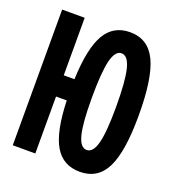

<svg xmlns="http://www.w3.org/2000/svg" viewBox="-130 -807 846 922"><g transform="rotate(20 293.0 -346.5)"><path d="M379.4 9.8Q293 9.8 251 -61.8Q209 -133.3 204.1 -291H149.4V0H34.2V-693.4H149.4V-399.4H204.1Q210 -558.6 252 -630.9Q293.9 -703.1 379.4 -703.1Q471.2 -703.1 512.5 -617.4Q553.7 -531.7 553.7 -341.8Q553.7 -156.7 512.5 -73.5Q471.2 9.8 379.4 9.8ZM374.5 -100.1Q407.7 -100.1 422.6 -157.5Q437.5 -214.8 437.5 -341.8Q437.5 -474.6 422.6 -534.2Q407.7 -593.8 374.5 -593.8Q342.3 -593.8 327.6 -534.2Q313 -474.6 313 -341.8Q313 -214.8 327.6 -157.5Q342.3 -100.1 374.5 -100.1Z"/></g></svg>

Font: Cascadia Code SemiBold
Style: Regular
Weight: 600
Monospace: yes
Designer: Aaron Bell
Foundry: Saja Typeworks
Version: Version 2404.023; ttfautohint (v1.8.4)